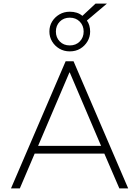

<svg xmlns="http://www.w3.org/2000/svg" viewBox="-20 -1045 772 1065"><path d="M41 0 344 -705H388L691 0H642L554 -204L584 -193H148L177 -204L90 0ZM365 -643 188 -228 165 -236H567L544 -228L367 -643ZM367 -760Q335 -760 309.5 -775Q284 -790 269 -815Q254 -840 254 -870Q254 -901 269 -925.5Q284 -950 309.5 -965Q335 -980 367 -980Q388 -980 405.5 -974.5Q423 -969 437 -957L510 -1025H573L462 -931Q471 -919 475.5 -903Q480 -887 480 -870Q480 -840 465 -815Q450 -790 425 -775Q400 -760 367 -760ZM367 -793Q401 -793 422.5 -815Q444 -837 444 -870Q444 -903 422.5 -925Q401 -947 367 -947Q333 -947 311.5 -925Q290 -903 290 -870Q290 -837 311.5 -815Q333 -793 367 -793Z"/></svg>

Font: Nunito Sans 10pt ExtraLight
Style: Regular
Weight: 250
Designer: Vernon Adams
Foundry: Vernon Adams
Version: Version 3.101;gftools[0.9.27]